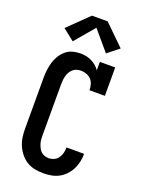

<svg xmlns="http://www.w3.org/2000/svg" viewBox="-179 -1060 859 1150"><g transform="rotate(20 250.0 -485.5)"><path d="M247 8Q220 8 193 2.5Q166 -3 143 -17Q120 -31 102.5 -52.5Q85 -74 74 -99Q63 -124 59 -151Q55 -178 55 -205V-530Q55 -555 58 -580Q61 -605 68 -629Q75 -653 88 -674.5Q101 -696 120 -712.5Q139 -729 163.5 -736Q188 -743 213 -743Q231 -743 249 -739.5Q267 -736 284 -728Q301 -720 315 -708Q329 -696 339 -681V-735H437V-554H339Q339 -572 334 -590Q329 -608 317 -621Q305 -634 287.5 -640.5Q270 -647 252 -647Q238 -647 225 -643Q212 -639 201.5 -630Q191 -621 184 -609Q177 -597 173.5 -584Q170 -571 168.5 -557.5Q167 -544 167 -530V-205Q167 -192 168 -178.5Q169 -165 173 -152Q177 -139 183 -127Q189 -115 198.5 -106Q208 -97 221 -92.5Q234 -88 247 -88Q265 -88 281.5 -95.5Q298 -103 308 -117.5Q318 -132 322.5 -149.5Q327 -167 327 -185Q327 -185 327 -185Q327 -185 327 -185H439Q439 -185 439 -184.5Q439 -184 439 -184Q439 -159 433.5 -133.5Q428 -108 416.5 -85.5Q405 -63 387 -44Q369 -25 346.5 -13Q324 -1 298.5 3.5Q273 8 247 8ZM144 -795 71 -853 200 -979H300L429 -853L356 -795L250 -920Z"/></g></svg>

Font: Iosevka Slab
Style: Bold
Weight: 700
Monospace: yes
Designer: Belleve Invis
Foundry: Belleve Invis
Version: Version 11.1.1; ttfautohint (v1.8.3)